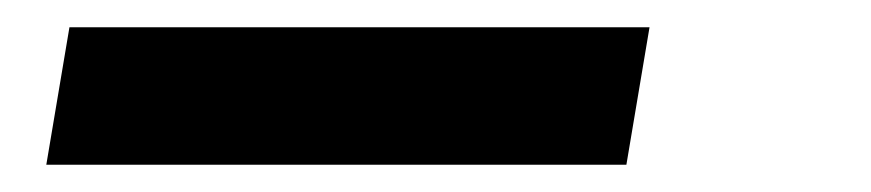

<svg xmlns="http://www.w3.org/2000/svg" viewBox="-20 -20 640 141"><path d="M14 101 31 0H457L440 101Z"/></svg>

Font: Iosevka Etoile
Style: Bold Italic
Weight: 700
Italic angle: -9°
Designer: Belleve Invis
Foundry: Belleve Invis
Version: Version 28.1.0; ttfautohint (v1.8.4)